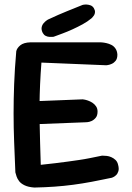

<svg xmlns="http://www.w3.org/2000/svg" viewBox="-20 -844 593 862"><path d="M134 -2Q107 -4 90.5 -12Q74 -20 66 -30.5Q58 -41 54.5 -51.5Q51 -62 49 -70Q46 -142 43.5 -206.5Q41 -271 41 -334.5Q41 -398 43.5 -466Q46 -534 53 -614Q56 -628 71 -640.5Q86 -653 117 -654H431Q431 -654 438.5 -653.5Q446 -653 457.5 -650.5Q469 -648 480 -642.5Q491 -637 498.5 -626Q506 -615 507 -599Q507 -581 499.5 -571.5Q492 -562 482 -557.5Q472 -553 464.5 -552Q457 -551 457 -551L166 -563Q162 -511 160 -465.5Q158 -420 157.5 -378Q157 -336 158 -293.5Q159 -251 160 -204.5Q161 -158 163 -104Q200 -108 229.5 -111.5Q259 -115 284 -118.5Q309 -122 333.5 -125.5Q358 -129 383 -134Q408 -139 437 -145Q437 -145 443.5 -145Q450 -145 459.5 -144Q469 -143 479.5 -138.5Q490 -134 498.5 -126Q507 -118 510 -105Q515 -87 511.5 -75.5Q508 -64 501 -57.5Q494 -51 488 -48.5Q482 -46 482 -46Q435 -36 392.5 -28Q350 -20 308.5 -14.5Q267 -9 224.5 -6Q182 -3 134 -2ZM78 -284 72 -387 351 -398Q351 -398 358 -397Q365 -396 375 -392.5Q385 -389 394.5 -383Q404 -377 411 -367Q418 -357 418 -343Q418 -325 409.5 -315Q401 -305 390.5 -300.5Q380 -296 371.5 -295.5Q363 -295 363 -295ZM221 -679Q221 -679 215.5 -678.5Q210 -678 201.5 -678.5Q193 -679 185 -683Q177 -687 172 -696Q165 -710 167 -721Q169 -732 176 -740Q183 -748 189 -752Q195 -756 195 -756Q244 -779 281.5 -794Q319 -809 351 -822Q351 -822 356.5 -823Q362 -824 370 -823.5Q378 -823 386.5 -820Q395 -817 401 -808Q407 -798 406.5 -789.5Q406 -781 402 -775Q398 -769 394.5 -765.5Q391 -762 391 -762Q373 -747 351 -735Q329 -723 306 -712.5Q283 -702 261.5 -694Q240 -686 221 -679Z"/></svg>

Font: Sour Gummy Black Medium
Style: Regular
Weight: 500
Version: Version 1.000